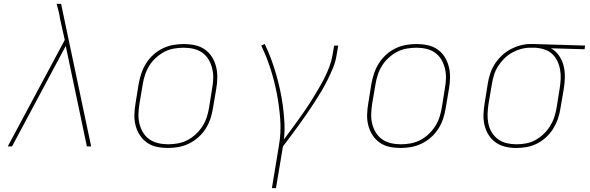

<svg xmlns="http://www.w3.org/2000/svg" viewBox="-20 -755 3040 990"><path d="M20 0 314 -549 290 -656Q287 -676 282.5 -695.5Q278 -715 272 -735H295L450 0H428L319 -518L42 0Z M846 8Q816 8 788 2Q760 -4 738 -19.5Q716 -35 701 -58Q686 -81 679 -108.5Q672 -136 673 -165Q674 -194 679 -223L695 -323Q700 -350 709 -377Q718 -404 733.5 -428.5Q749 -453 771 -473Q793 -493 819 -505.5Q845 -518 872.5 -523Q900 -528 927 -528Q957 -528 985 -522Q1013 -516 1035.5 -500.5Q1058 -485 1072.5 -462Q1087 -439 1094 -411.5Q1101 -384 1100.5 -355Q1100 -326 1095 -297L1078 -197Q1074 -170 1065 -143Q1056 -116 1040.5 -91.5Q1025 -67 1002.5 -47Q980 -27 954 -14.5Q928 -2 900.5 3Q873 8 846 8ZM847 -11Q871 -11 896.5 -15.5Q922 -20 945.5 -32Q969 -44 989 -62.5Q1009 -81 1023.5 -103.5Q1038 -126 1046 -150.5Q1054 -175 1058 -200L1074 -300Q1079 -326 1079.5 -352Q1080 -378 1074 -402.5Q1068 -427 1055.5 -448Q1043 -469 1023.5 -483Q1004 -497 979 -503Q954 -509 927 -509Q903 -509 877 -504.5Q851 -500 828 -488Q805 -476 784.5 -457.5Q764 -439 750 -416.5Q736 -394 728 -369.5Q720 -345 716 -320L699 -220Q695 -194 694 -168Q693 -142 699 -117.5Q705 -93 717.5 -72Q730 -51 750 -37Q770 -23 795 -17Q820 -11 847 -11Z M1382 215 1418 -3Q1430 -72 1425 -139.5Q1420 -207 1407.5 -272Q1395 -337 1375 -399.5Q1355 -462 1327 -520L1345 -528Q1363 -491 1377.5 -452Q1392 -413 1403.5 -373Q1415 -333 1424 -292Q1433 -251 1438.5 -209Q1444 -167 1446.5 -123.5Q1449 -80 1444 -36Q1463 -62 1482 -87.5Q1501 -113 1519.5 -139Q1538 -165 1556 -191Q1574 -217 1590 -243.5Q1606 -270 1622.5 -297.5Q1639 -325 1653 -353Q1667 -381 1678 -410Q1689 -439 1694 -468L1703 -520H1724L1715 -468Q1710 -436 1697 -404.5Q1684 -373 1669 -343Q1654 -313 1636.5 -283.5Q1619 -254 1600 -225Q1581 -196 1561.5 -167.5Q1542 -139 1521.5 -111Q1501 -83 1480.5 -55Q1460 -27 1439 0L1403 215Z M2046 8Q2016 8 1988 2Q1960 -4 1938 -19.5Q1916 -35 1901 -58Q1886 -81 1879 -108.5Q1872 -136 1873 -165Q1874 -194 1879 -223L1895 -323Q1900 -350 1909 -377Q1918 -404 1933.5 -428.5Q1949 -453 1971 -473Q1993 -493 2019 -505.5Q2045 -518 2072.5 -523Q2100 -528 2127 -528Q2157 -528 2185 -522Q2213 -516 2235.5 -500.5Q2258 -485 2272.5 -462Q2287 -439 2294 -411.5Q2301 -384 2300.5 -355Q2300 -326 2295 -297L2278 -197Q2274 -170 2265 -143Q2256 -116 2240.5 -91.5Q2225 -67 2202.5 -47Q2180 -27 2154 -14.5Q2128 -2 2100.5 3Q2073 8 2046 8ZM2047 -11Q2071 -11 2096.5 -15.5Q2122 -20 2145.5 -32Q2169 -44 2189 -62.5Q2209 -81 2223.5 -103.5Q2238 -126 2246 -150.5Q2254 -175 2258 -200L2274 -300Q2279 -326 2279.5 -352Q2280 -378 2274 -402.5Q2268 -427 2255.5 -448Q2243 -469 2223.5 -483Q2204 -497 2179 -503Q2154 -509 2127 -509Q2103 -509 2077 -504.5Q2051 -500 2028 -488Q2005 -476 1984.5 -457.5Q1964 -439 1950 -416.5Q1936 -394 1928 -369.5Q1920 -345 1916 -320L1899 -220Q1895 -194 1894 -168Q1893 -142 1899 -117.5Q1905 -93 1917.5 -72Q1930 -51 1950 -37Q1970 -23 1995 -17Q2020 -11 2047 -11Z M2642 8Q2613 8 2585.5 1.5Q2558 -5 2536 -20.5Q2514 -36 2499.5 -59Q2485 -82 2478.5 -109Q2472 -136 2473 -165Q2474 -194 2479 -223L2495 -323Q2499 -349 2507.5 -375Q2516 -401 2531 -424.5Q2546 -448 2567 -468Q2588 -488 2612.5 -501Q2637 -514 2663 -521Q2689 -528 2715 -528H2731L2997 -520L2994 -501L2821 -506Q2846 -492 2862.5 -468Q2879 -444 2886 -416Q2893 -388 2892.5 -357.5Q2892 -327 2887 -297L2870 -197Q2866 -170 2857 -143.5Q2848 -117 2833 -92.5Q2818 -68 2796.5 -48Q2775 -28 2749.5 -15Q2724 -2 2696.5 3Q2669 8 2642 8ZM2643 -11Q2667 -11 2692 -15.5Q2717 -20 2740 -32.5Q2763 -45 2782.5 -63.5Q2802 -82 2816 -104.5Q2830 -127 2838 -151Q2846 -175 2850 -200L2866 -300Q2870 -324 2871 -348.5Q2872 -373 2868 -396Q2864 -419 2854 -440Q2844 -461 2827.5 -476.5Q2811 -492 2789 -499.5Q2767 -507 2742 -509H2714Q2691 -509 2667 -502.5Q2643 -496 2620.5 -483.5Q2598 -471 2579.5 -452.5Q2561 -434 2547.5 -412.5Q2534 -391 2527 -367.5Q2520 -344 2516 -320L2499 -220Q2495 -194 2494 -168.5Q2493 -143 2498 -118.5Q2503 -94 2515.5 -73Q2528 -52 2547.5 -37.5Q2567 -23 2592 -17Q2617 -11 2643 -11Z"/></svg>

Font: Iosevka HT Thin Extended
Style: Italic
Weight: 100
Width: 7
Italic angle: -9°
Monospace: yes
Designer: Belleve Invis
Foundry: Belleve Invis
Version: Version 32.3.0; ttfautohint (v1.8.4)